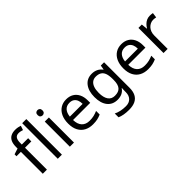

<svg xmlns="http://www.w3.org/2000/svg" viewBox="58 -1712 2900 2900"><g transform="rotate(-45 1508.0 -262.5)"><path d="M332 -468H197V0H109V-468H15V-509L109 -539V-570Q109 -639 129.5 -682Q150 -725 189 -745Q228 -765 283 -765Q315 -765 341.5 -759.5Q368 -754 387 -747L364 -678Q348 -683 327 -688Q306 -693 284 -693Q240 -693 218.5 -663.5Q197 -634 197 -571V-536H332Z M517 0H429V-760H517Z M775 -536V0H687V-536ZM732 -737Q752 -737 767.5 -723.5Q783 -710 783 -681Q783 -653 767.5 -639Q752 -625 732 -625Q710 -625 695 -639Q680 -653 680 -681Q680 -710 695 -723.5Q710 -737 732 -737Z M1152 -546Q1221 -546 1270.5 -516Q1320 -486 1346.5 -431.5Q1373 -377 1373 -304V-251H1006Q1008 -160 1052.5 -112.5Q1097 -65 1177 -65Q1228 -65 1267.5 -74.5Q1307 -84 1349 -102V-25Q1308 -7 1268 1.5Q1228 10 1173 10Q1097 10 1038.5 -21Q980 -52 947.5 -113.5Q915 -175 915 -264Q915 -352 944.5 -415Q974 -478 1027.5 -512Q1081 -546 1152 -546ZM1151 -474Q1088 -474 1051.5 -433.5Q1015 -393 1008 -321H1281Q1281 -367 1267 -401Q1253 -435 1224.5 -454.5Q1196 -474 1151 -474Z M1699 -546Q1752 -546 1794.5 -526Q1837 -506 1867 -465H1872L1884 -536H1954V9Q1954 85 1928 136.5Q1902 188 1849 214Q1796 240 1714 240Q1656 240 1607.5 231.5Q1559 223 1521 206V125Q1559 145 1610 156Q1661 167 1719 167Q1788 167 1827.5 126.5Q1867 86 1867 16V-5Q1867 -17 1868 -39.5Q1869 -62 1870 -71H1866Q1838 -30 1796.5 -10Q1755 10 1700 10Q1596 10 1537.5 -63Q1479 -136 1479 -267Q1479 -395 1537.5 -470.5Q1596 -546 1699 -546ZM1711 -472Q1666 -472 1634.5 -448Q1603 -424 1586.5 -378Q1570 -332 1570 -266Q1570 -167 1606.5 -114.5Q1643 -62 1713 -62Q1754 -62 1783 -72.5Q1812 -83 1831 -105.5Q1850 -128 1859 -163Q1868 -198 1868 -246V-267Q1868 -340 1851.5 -385Q1835 -430 1800 -451Q1765 -472 1711 -472Z M2331 -546Q2400 -546 2449.5 -516Q2499 -486 2525.5 -431.5Q2552 -377 2552 -304V-251H2185Q2187 -160 2231.5 -112.5Q2276 -65 2356 -65Q2407 -65 2446.5 -74.5Q2486 -84 2528 -102V-25Q2487 -7 2447 1.5Q2407 10 2352 10Q2276 10 2217.5 -21Q2159 -52 2126.5 -113.5Q2094 -175 2094 -264Q2094 -352 2123.5 -415Q2153 -478 2206.5 -512Q2260 -546 2331 -546ZM2330 -474Q2267 -474 2230.5 -433.5Q2194 -393 2187 -321H2460Q2460 -367 2446 -401Q2432 -435 2403.5 -454.5Q2375 -474 2330 -474Z M2938 -546Q2953 -546 2970.5 -544.5Q2988 -543 3001 -540L2990 -459Q2977 -462 2961.5 -464Q2946 -466 2932 -466Q2901 -466 2873 -453Q2845 -440 2823 -416.5Q2801 -393 2788.5 -360Q2776 -327 2776 -286V0H2688V-536H2760L2770 -438H2774Q2791 -468 2815 -492.5Q2839 -517 2870 -531.5Q2901 -546 2938 -546Z"/></g></svg>

Font: Noto Sans Myanmar
Style: Regular
Weight: 400
Designer: Monotype Design Team
Foundry: Monotype Imaging Inc.
Version: Version 2.107